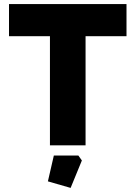

<svg xmlns="http://www.w3.org/2000/svg" viewBox="-20 -710 662 938"><path d="M24 -533V-690H598V-533H398V0H224V-533ZM214 176 243 50H363L380 74L325 208Z"/></svg>

Font: Oxanium ExtraLight ExtraBold
Style: Regular
Weight: 800
Version: Version 2.000